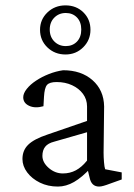

<svg xmlns="http://www.w3.org/2000/svg" viewBox="-20 -686 498 714"><path d="M195.3 7.8Q158.2 7.8 128.4 -6.8Q98.6 -21.5 81.1 -44.9Q63.5 -68.4 63.5 -94.7Q63.5 -127 85 -147.9Q106.4 -168.9 156.2 -185.5L303.7 -236.3V-290Q303.7 -316.4 288.6 -336.9Q273.4 -357.4 248 -369.1Q222.7 -380.9 190.4 -380.9Q164.1 -380.9 154.8 -370.1Q145.5 -359.4 143.6 -326.2L141.6 -291Q110.4 -282.2 88.4 -292.5Q66.4 -302.7 66.4 -324.2Q66.4 -338.9 79.6 -355.5Q92.8 -372.1 114.3 -386.2Q135.7 -400.4 161.6 -410.6Q187.5 -420.9 214.8 -424.8Q282.2 -424.8 324.2 -387.7Q366.2 -350.6 367.2 -290L365.2 -118.2Q365.2 -102.5 366.7 -83.5Q368.2 -64.5 371.1 -56.6L432.6 -44.9V-18.6L388.7 -2.9Q376 2 365.7 4.9Q355.5 7.8 348.6 7.8Q320.3 7.8 313.5 -24.4L304.7 -60.5L318.4 -62.5Q285.2 -26.4 255.4 -9.3Q225.6 7.8 195.3 7.8ZM213.9 -41Q240.2 -41 262.2 -52.7Q284.2 -64.5 303.7 -88.9V-194.3L181.6 -159.2Q158.2 -153.3 147.9 -140.1Q137.7 -127 137.7 -106.4Q137.7 -82 161.1 -61.5Q184.6 -41 213.9 -41ZM223.6 -483.4Q183.6 -483.4 156.2 -509.8Q128.9 -536.1 128.9 -575.2Q128.9 -613.3 156.2 -639.6Q183.6 -666 223.6 -666Q263.7 -666 290 -640.1Q316.4 -614.3 316.4 -575.2Q316.4 -537.1 289.6 -510.3Q262.7 -483.4 223.6 -483.4ZM224.6 -514.6Q250 -514.6 266.1 -531.2Q282.2 -547.9 282.2 -576.2Q282.2 -604.5 266.1 -621.1Q250 -637.7 224.6 -637.7Q199.2 -637.7 182.1 -620.6Q165 -603.5 165 -576.2Q165 -548.8 182.1 -531.7Q199.2 -514.6 224.6 -514.6Z"/></svg>

Font: Crimson Pro ExtraLight Light
Style: Regular
Weight: 300
Version: Version 1.002